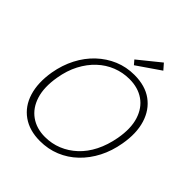

<svg xmlns="http://www.w3.org/2000/svg" viewBox="-243 -1055 1223 1223"><g transform="rotate(45 368.5 -444.0)"><path d="M319 12Q224 12 160 -33.5Q96 -79 71 -160.5Q46 -242 64 -350Q78 -430 112.5 -496.5Q147 -563 198 -611Q249 -659 312 -685.5Q375 -712 447 -712Q545 -712 608 -666Q671 -620 696 -538.5Q721 -457 702 -350Q688 -269 654 -203Q620 -137 569.5 -88.5Q519 -40 455.5 -14Q392 12 319 12ZM323 -29Q384 -29 438 -51Q492 -73 536.5 -114.5Q581 -156 611.5 -216.5Q642 -277 656 -354Q674 -454 651.5 -525Q629 -596 575 -633.5Q521 -671 444 -671Q384 -671 329.5 -649.5Q275 -628 230.5 -586.5Q186 -545 155 -486Q124 -427 111 -350Q94 -249 116.5 -177.5Q139 -106 193 -67.5Q247 -29 323 -29ZM401 -753 377 -781 524 -900 558 -861Z"/></g></svg>

Font: DM Sans 9pt ExtraLight
Style: Italic
Weight: 250
Italic angle: -10°
Version: Version 4.004;gftools[0.9.30]